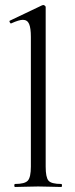

<svg xmlns="http://www.w3.org/2000/svg" viewBox="-20 -745 298 765"><path d="M40 0Q37 0 37 -6Q37 -12 40 -12Q79 -12 91 -25.5Q103 -39 103 -81V-598Q103 -633 96 -649.5Q89 -666 71 -666Q56 -666 25 -652Q22 -650 19 -656Q16 -662 20 -663L148 -724Q150 -725 153 -725Q155 -725 158.5 -722.5Q162 -720 162 -717V-81Q162 -39 173 -25.5Q184 -12 224 -12Q227 -12 227 -6Q227 0 224 0Q207 0 183 -1Q159 -2 132 -2Q106 -2 81.5 -1Q57 0 40 0Z"/></svg>

Font: Cormorant Infant Light
Style: Regular
Weight: 400
Version: Version 4.001